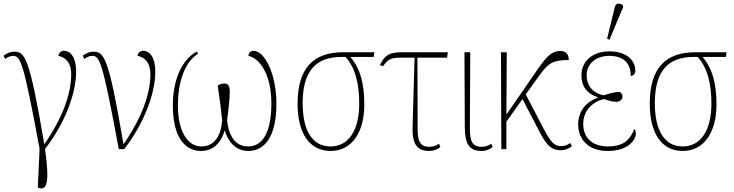

<svg xmlns="http://www.w3.org/2000/svg" viewBox="-36 -825 4058 1062"><path d="M180 215C220 226 241 196 213 -1C322 -141 385 -307 385 -429C385 -507 355 -544 317 -544C302 -544 289 -533 287 -516C327 -508 358 -478 358 -414C358 -270 273 -118 209 -27C126 -518 101 -539 41 -539C19 -539 -2 -528 -16 -517L-8 -499C7 -510 23 -516 36 -516C77 -516 93 -488 183 -2L173 213Z M621 0H651C760 -141 823 -307 823 -429C823 -507 793 -544 755 -544C740 -544 727 -533 725 -516C765 -508 796 -478 796 -414C796 -270 711 -118 647 -27C564 -518 539 -539 479 -539C457 -539 436 -528 422 -517L430 -499C445 -510 461 -516 474 -516C515 -516 531 -488 621 0Z M1077 10C1151 10 1190 -45 1207 -104C1224 -46 1264 10 1338 10C1427 10 1493 -68 1493 -252C1493 -413 1429 -544 1366 -544C1351 -544 1339 -533 1338 -516C1396 -504 1465 -421 1465 -252C1465 -104 1422 -15 1337 -15C1255 -15 1228 -89 1220 -159C1223 -183 1235 -267 1235 -320C1235 -344 1230 -363 1204 -363C1192 -363 1177 -358 1168 -352C1179 -282 1187 -218 1193 -159C1188 -89 1159 -15 1078 -15C996 -15 948 -108 948 -242C948 -363 982 -480 1060 -528L1052 -540C964 -490 920 -375 920 -242C920 -64 988 10 1077 10Z M1793 10C1909 10 1979 -92 1979 -246C1979 -365 1957 -445 1902 -510H2031L2035 -536H1862C1698 -536 1610 -449 1610 -252C1610 -88 1675 10 1793 10ZM1792 -15C1691 -15 1638 -104 1638 -255C1638 -436 1715 -510 1852 -510H1875C1932 -448 1951 -353 1951 -253C1951 -99 1889 -15 1792 -15Z M2338 10C2359 10 2381 4 2400 -12L2392 -30C2372 -16 2356 -13 2338 -13C2279 -13 2274 -58 2274 -122L2273 -506H2437L2441 -536H2185C2104 -536 2088 -508 2065 -465L2083 -459C2108 -494 2122 -506 2179 -506H2257L2246 -123C2243 -31 2269 10 2338 10Z M2627 10C2648 10 2670 4 2689 -12L2681 -30C2661 -16 2645 -13 2627 -13C2568 -13 2563 -58 2563 -122L2565 -536H2533L2535 -123C2535 -31 2558 10 2627 10Z M2737 0H2765V-152L2854 -277L2951 -91C2989 -19 3015 6 3066 6C3084 6 3106 1 3127 -16L3118 -34C3103 -22 3086 -17 3067 -17C3032 -17 3011 -36 2971 -113L2872 -303L2947 -407C2998 -480 3028 -493 3110 -493C3110 -520 3099 -543 3063 -543C3019 -543 2991 -519 2936 -439L2765 -191L2767 -536H2735Z M3335 -605 3410 -784V-796C3393 -808 3371 -811 3365 -787L3322 -611ZM3324 10C3449 10 3481 -60 3481 -84C3481 -100 3477 -108 3473 -112C3444 -40 3401 -15 3326 -15C3253 -15 3190 -52 3190 -139C3190 -221 3249 -263 3303 -277C3335 -268 3349 -262 3374 -262C3392 -262 3407 -274 3407 -290C3407 -304 3400 -311 3392 -317C3365 -316 3336 -309 3304 -298C3253 -306 3209 -343 3209 -409C3209 -469 3256 -516 3334 -516C3424 -516 3453 -464 3453 -405C3466 -405 3478 -415 3478 -435C3478 -487 3434 -541 3335 -541C3243 -541 3180 -487 3180 -409C3180 -346 3212 -306 3271 -287V-285C3213 -265 3162 -216 3162 -138C3162 -50 3223 10 3324 10Z M3741 10C3857 10 3927 -92 3927 -246C3927 -365 3905 -445 3850 -510H3979L3983 -536H3810C3646 -536 3558 -449 3558 -252C3558 -88 3623 10 3741 10ZM3740 -15C3639 -15 3586 -104 3586 -255C3586 -436 3663 -510 3800 -510H3823C3880 -448 3899 -353 3899 -253C3899 -99 3837 -15 3740 -15Z"/></svg>

Font: Noto Serif SemiCondensed Thin
Style: Regular
Weight: 100
Width: 4
Designer: Monotype Design Team
Foundry: Monotype Imaging Inc.
Version: Version 2.015